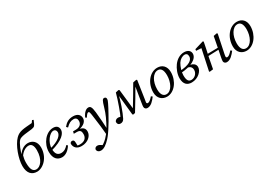

<svg xmlns="http://www.w3.org/2000/svg" viewBox="22 -1863 4474 3191"><g transform="rotate(-30 2259.0 -267.5)"><path d="M229.2 13.1C346.5 13.1 486.4 -114.4 486.4 -305.8C486.4 -423.6 411.6 -477.7 328.6 -477.7C248.7 -477.7 168.7 -424.7 119.6 -320.1L134.8 -321C156.1 -421.2 207.5 -547.3 250.2 -590C309.2 -649 516.4 -625.3 557.4 -666.3C574.6 -683.4 588.9 -717 607.9 -763.5L582.5 -773.6L553.6 -732.8C391.5 -718.8 310.3 -720.3 236.6 -646.6C138.1 -548.1 61.8 -328.8 61.8 -190.7C61.8 -48.6 131.2 13.1 229.2 13.1ZM239.5 -27.3C179.1 -27.3 141.4 -69.7 141.4 -207.2C141.4 -259.1 148.7 -297.4 160.2 -338.5C203.8 -398.9 262.1 -434.5 318.5 -434.5C375.9 -434.5 402.7 -386.1 402.7 -299.8C402.7 -118.3 310.2 -27.3 239.5 -27.3Z M709.6 13.1C783.5 13.1 847.9 -42.6 889.9 -110.8L866.7 -128.9C839.6 -94.7 794.6 -55.9 731.7 -55.9C666.8 -55.9 627.8 -94.9 627.8 -194.4C627.8 -327.2 733.3 -444 798 -444C830.7 -444 853.6 -422.2 853.6 -385.3C853.6 -328.1 788.8 -254.9 601.9 -206.9L605.9 -169C852.6 -234.5 919.9 -329.2 919.9 -394.9C919.9 -454 884.5 -487.3 819.9 -487.3C680.1 -487.3 558.9 -334.3 558.9 -173C558.9 -45.3 622.1 13.1 709.6 13.1Z M1083.4 14C1204.8 14 1288.1 -64.6 1288.1 -148.7C1288.1 -210.9 1252.8 -245.1 1171.2 -254.1L1170.1 -243.8C1291.3 -264.8 1332.9 -324.7 1332.9 -378.1C1332.9 -441.1 1288.8 -487.3 1201.7 -487.3C1118.3 -487.3 1063.9 -453.2 1014.7 -391.8L1039.7 -366.8C1090.7 -418.6 1128.9 -441.5 1185.7 -441.5C1229.6 -441.5 1251.6 -415.7 1251.6 -372.8C1251.6 -315.9 1213.5 -270.1 1129.7 -270.1H1079.8L1069.7 -229H1128.3C1194.5 -229 1207.7 -198.1 1207.7 -144C1207.7 -72.2 1161.8 -24.3 1072.4 -24.3C1041.6 -24.3 1012.4 -29.2 980.2 -45.1L1026.8 -11L1023.8 -92.8C1022.8 -128.2 1009.4 -141.5 983.3 -141.5C967 -141.5 950.9 -133.3 943.8 -111.2C943.8 -37.4 992.5 14 1083.4 14Z M1252.7 182.1C1255.6 215.5 1280 239.7 1324.1 239.7C1382.1 239.7 1439.9 196.8 1505.5 126.3C1546.8 81 1574 39 1600.1 -0.1C1655.2 -82.9 1697.1 -159.6 1734.1 -226.3C1772 -293.9 1793.1 -335.1 1814.1 -378C1834.2 -418 1839.5 -433.4 1839.5 -458.7C1839.5 -479 1825.1 -493.2 1801.9 -493.2C1774.3 -493.2 1759.2 -471.9 1726.3 -356.9C1692.4 -239.3 1655.7 -163.8 1581.5 -27.6C1552.4 20.2 1519.3 63.1 1481.4 101.1C1439.4 144.1 1391.5 177.2 1340.6 202.3L1417.3 191.8L1388.4 171.5C1359.3 150.9 1336.3 136.8 1307.1 136.8C1278.9 136.8 1257.8 152.9 1252.7 182.1ZM1590.4 -21.8C1586.2 -121 1579.1 -229.1 1566.1 -353.9C1554.2 -466.1 1533.2 -487.3 1494.9 -487.3C1452.7 -487.3 1407.6 -453.2 1368.2 -368.4L1391.2 -352.2C1426.8 -406.4 1440.8 -418.3 1457.6 -418.3C1476.5 -418.3 1481.5 -403.5 1497.3 -276.5C1514.5 -142.2 1525.8 -73.6 1534.1 45L1590.4 -21.8Z M1831.6 13.1C1859 13.1 1886.1 1.7 1905.2 -34.8C1928.1 -78.7 1956.9 -149.3 1983.7 -225.8C2006.6 -293.6 2028.5 -364.3 2043.6 -426.3L2032.7 -425.3L2073.6 -19.7L2088.5 -11.6L2124 -19.7C2210.1 -158.8 2294.2 -301 2376.3 -444L2356 -443.1L2302.1 -113.1C2295.2 -72.4 2293.2 -53.3 2293.2 -38.8C2293.2 -4.4 2319.4 13.1 2346.9 13.1C2418 13.1 2469.3 -49.1 2515.1 -109.2L2491 -128.3C2449.2 -80.4 2419.5 -55.6 2392.7 -55.6C2380.8 -55.6 2369.9 -63.5 2369.9 -77.5C2369.9 -89.5 2374.8 -110.4 2378.8 -135.3L2429.9 -477.2L2416.7 -487.3L2352 -474.2C2271.4 -335.9 2190.7 -199.4 2108 -64.9L2135.1 -78.9L2091.4 -478.2L2074.4 -487.3L2018.6 -474.2C1999.4 -404 1974.4 -324.8 1943.4 -238.9C1910.7 -147.6 1891.7 -101.5 1868.8 -59.3L1875.8 -39.2L1910.1 -72.8L1884.2 -83.9C1866.2 -92 1848.1 -93.3 1838.6 -93.3C1809.4 -93.3 1784 -77.1 1774 -50.5C1774 -2.2 1798.4 13.1 1831.6 13.1Z M2723.6 13.1C2864.2 13.1 2980.4 -138.1 2980.4 -311.9C2980.4 -425.4 2912.1 -487.3 2817.7 -487.3C2676 -487.3 2556.8 -343 2556.8 -163.3C2556.8 -48.9 2631.1 13.1 2723.6 13.1ZM2734.6 -27.3C2679.1 -27.3 2638.5 -69.8 2638.5 -175.3C2638.5 -323.9 2712 -446.9 2806.6 -446.9C2861.1 -446.9 2898.7 -405.4 2898.7 -297.1C2898.7 -162.9 2833 -27.3 2734.6 -27.3Z M3196.9 14C3320.7 14 3414.7 -80.2 3414.7 -158.4C3414.7 -213.1 3371.2 -257 3264.7 -258.9L3239.9 -237.9C3300.7 -232.7 3333.4 -203.6 3333.4 -147.7C3333.4 -81.1 3274.9 -26.4 3214 -26.4C3164.3 -26.4 3132.4 -54.2 3132.4 -158.4C3132.4 -223.8 3159.6 -309.1 3194.4 -367C3227.2 -417.9 3276.8 -446.9 3323.5 -446.9C3352.6 -446.9 3375.4 -429.8 3375.4 -384C3375.4 -317.8 3308.9 -257.2 3104.4 -249.1V-211.1C3332.4 -223.1 3449.8 -301.7 3449.8 -393.8C3449.8 -450 3403.8 -487.3 3333 -487.3C3254.3 -487.3 3183.8 -445.2 3131.8 -375.1C3088.6 -315.9 3052.8 -228.8 3052.8 -149.9C3052.8 -29.1 3114.8 14 3196.9 14Z M3543.4 8 3610.1 0C3623.2 -71 3635.2 -140.1 3650.2 -210.1L3681.2 -352.2L3706.2 -477.2L3693 -487.3L3523.1 -436.2L3519 -407L3639.2 -399.6L3621.3 -414L3533.3 -0.1L3543.4 8ZM3610.7 -227.9 3894.6 -238V-271.2L3610.7 -266.3V-227.9ZM3869.4 13.1C3940.7 13.1 3993.9 -49.1 4039.8 -109.2L4015.6 -128.3C3973.8 -80.4 3944.1 -55.6 3917.3 -55.6C3905.4 -55.6 3894.5 -63.5 3894.5 -77.5C3894.5 -89.5 3898.4 -110.3 3903.4 -135.1L3974.6 -477.2L3961.4 -487.3L3896.5 -474.6C3885.6 -411 3872.7 -346.4 3859.8 -282.8L3825.7 -110.8C3817.7 -70.1 3815.6 -52.7 3815.6 -38.3C3815.6 -4.1 3841.6 13.1 3869.4 13.1Z M4250.6 13.1C4391.2 13.1 4507.4 -138.1 4507.4 -311.9C4507.4 -425.4 4439.1 -487.3 4344.7 -487.3C4203 -487.3 4083.8 -343 4083.8 -163.3C4083.8 -48.9 4158.1 13.1 4250.6 13.1ZM4261.6 -27.3C4206.1 -27.3 4165.5 -69.8 4165.5 -175.3C4165.5 -323.9 4239 -446.9 4333.6 -446.9C4388.1 -446.9 4425.7 -405.4 4425.7 -297.1C4425.7 -162.9 4360 -27.3 4261.6 -27.3Z"/></g></svg>

Font: Source Serif Variable
Style: Italic
Weight: 389
Italic angle: -12°
Designer: Frank Grießhammer
Foundry: Adobe Systems Incorporated
Version: Version 3.001;hotconv 1.0.111;makeotfexe 2.5.65597